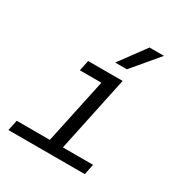

<svg xmlns="http://www.w3.org/2000/svg" viewBox="-179 -919 1008 1056"><g transform="rotate(30 325.0 -390.5)"><path d="M232 0 349 -548H431L315 0ZM22 0 36 -67H521L507 0ZM198 -481 212 -548H390L376 -481ZM345 -615 467 -781H559L419 -615Z"/></g></svg>

Font: Azeret Mono Thin Light
Style: Italic
Weight: 300
Italic angle: -12°
Version: Version 1.002